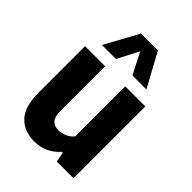

<svg xmlns="http://www.w3.org/2000/svg" viewBox="-235 -916 1034 1034"><g transform="rotate(45 282.0 -399.0)"><path d="M50.5 -192.5V-547H203.5V-204.5Q203.5 -162 220.8 -143.5Q238 -125 269.5 -125Q292.5 -125 316.8 -135.8Q341 -146.5 356.5 -166V-547H509.5V0H382.5L371.5 -56.5H364.5Q307 9.5 219 9.5Q141.5 9.5 96 -38.8Q50.5 -87 50.5 -192.5ZM449 -616H342.5L280 -737.5L217 -616H110.5L215.5 -808H344.5Z"/></g></svg>

Font: Encode Sans Semi Condensed
Style: Bold
Weight: 700
Width: 4
Designer: Multiple Designers
Foundry: Impallari Type
Version: Version 2.000